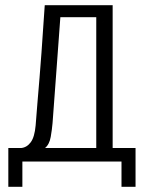

<svg xmlns="http://www.w3.org/2000/svg" viewBox="-20 -611 561 738"><path d="M12 107V-42H61Q83 -44 98 -64Q113 -84 117 -129Q120 -170 124 -217Q128 -264 132 -312.5Q136 -361 139.5 -409.5Q143 -458 146 -504.5Q149 -551 152 -591H413V-42H501V107H447V10H66V107ZM153 -42H350V-545H212Q204 -442 197 -341Q190 -240 182 -138Q180 -114 175 -85Q170 -56 153 -42Z"/></svg>

Font: Alumni Sans
Style: Regular
Weight: 400
Designer: Robert E. Leuschke
Foundry: Robert E. Leuschke
Version: Version 1.018